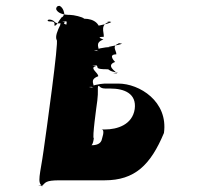

<svg xmlns="http://www.w3.org/2000/svg" viewBox="-20 -619 696 657"><path d="M313 -275C317 -306 313 -319 316 -323C316 -323 313 -325 319 -325C322 -321 327 -316 341 -316H358C405 -316 448 -299 441 -246C433 -192 381 -176 339 -176H327C335 -176 336 -166 329 -144C326 -126 309 -122 293 -122C298 -126 300 -138 301 -146C295 -146 310 -253 313 -275ZM129 -103C118 -23 105 8 126 18C126 18 94 16 125 16C136 6 135 -2 184 -2H338C441 -2 495 -54 541 -164C556 -272 457 -333 385 -333H338C327 -333 277 -325 300 -319C300 -319 268 -322 299 -322C306 -328 283 -346 316 -358C318 -369 283 -387 309 -393C309 -393 280 -395 311 -395C317 -389 304 -382 346 -382C358 -382 347 -376 384 -370C384 -370 350 -368 381 -368C375 -375 341 -395 374 -407C374 -407 347 -433 378 -433C380 -445 356 -465 395 -472C395 -472 367 -470 398 -470C390 -464 337 -458 356 -458C344 -458 293 -451 317 -444C317 -444 285 -447 316 -447C323 -453 301 -472 334 -484C334 -484 304 -493 335 -493C337 -509 319 -537 360 -546C360 -546 330 -544 361 -544C351 -535 291 -528 306 -528H256C240 -528 181 -535 204 -544C204 -544 176 -546 207 -546C214 -537 186 -500 215 -484H247C279 -472 318 -470 322 -501C327 -537 302 -555 268 -555C263 -561 232 -568 220 -568C196 -568 177 -574 172 -588C173 -596 176 -599 184 -599C198 -592 200 -572 200 -572C202 -584 199 -560 191 -560C181 -548 172 -527 166 -532C168 -543 166 -546 146 -546C135 -552 156 -556 166 -545C176 -534 196 -540 195 -547C187 -547 188 -545 186 -533C177 -515 168 -494 174 -482C182 -482 138 -165 129 -103Z"/></svg>

Font: Hussar Przerywany
Style: Obl
Weight: 400
Foundry: Cannot Into Space Fonts
Version: Version 0.982